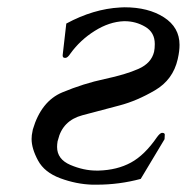

<svg xmlns="http://www.w3.org/2000/svg" viewBox="-20 -488 505 519"><path d="M155.8 -331.5Q148.9 -331.5 149.4 -338.9L159.2 -424.3Q232.4 -463.9 304.7 -467.8Q310.5 -468.3 316.4 -468.3Q380.9 -468.3 423.1 -441.2Q465.3 -414.1 465.3 -366.7Q465.3 -350.1 460.9 -330.6L460.4 -328.1Q447.8 -272.5 398.9 -243.9Q350.1 -215.3 303.5 -203.1Q256.8 -190.9 202.9 -176.5Q148.9 -162.1 136.7 -109.4L135.7 -106.4Q134.3 -98.1 134.3 -90.8Q134.3 -57.6 170.2 -42.2Q206.1 -26.9 240.7 -26.9H246.6Q296.9 -28.3 334 -48.6Q371.1 -68.8 404.3 -117.2Q412.1 -127.9 417.5 -128.9Q417.5 -128.9 418.5 -128.9Q426.8 -128.9 425.3 -121.6L424.8 -111.8L360.4 -4.4Q302.2 11.2 242.2 11.2H229Q186 9.8 143.1 -6.1Q100.1 -22 82.8 -54.2Q65.4 -86.4 65.4 -112.3Q65.4 -123 67.9 -133.3L68.8 -138.2Q91.3 -214.4 148.4 -238.3Q205.6 -262.2 262.9 -274.4Q320.3 -286.6 354.7 -302Q389.2 -317.4 396.5 -348.1Q398.4 -356.9 398.4 -369.1Q398.4 -400.4 372.8 -415.5Q347.2 -430.7 316.9 -430.7H314.9Q275.4 -429.2 236.1 -404.5Q196.8 -379.9 170.4 -343.3Q163.1 -332 157.2 -331.5Z"/></svg>

Font: Caudex
Style: Italic
Weight: 400
Italic angle: -13°
Version: Version 1.04